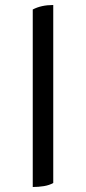

<svg xmlns="http://www.w3.org/2000/svg" viewBox="-20 -741 344 768"><path d="M193 -9Q177 0 155.5 3.5Q134 7 111 7V-703Q145 -721 193 -721Z"/></svg>

Font: Gotu
Style: Regular
Weight: 400
Designer: Sarang Kulkarni & Kailash Malviya
Foundry: Ek Type
Version: Version 2.320;hotconv 1.0.109;makeotfexe 2.5.65596; ttfautoh